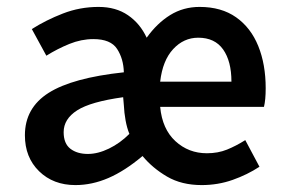

<svg xmlns="http://www.w3.org/2000/svg" viewBox="-20 -523 825 555"><path d="M198 12Q134 12 93 -28Q52 -68 52 -132Q52 -211 120.5 -254.5Q189 -298 338 -314Q337 -353 318.5 -381.5Q300 -410 250 -410Q215 -410 180.5 -396Q146 -382 114 -362L72 -439Q113 -465 162 -484Q211 -503 265 -503Q315 -503 350 -479Q385 -455 404 -414Q434 -456 472 -479.5Q510 -503 557 -503Q620 -503 662.5 -473Q705 -443 726.5 -390Q748 -337 748 -268Q748 -234 743 -214H443Q449 -150 487 -115Q525 -80 578 -80Q610 -80 636 -90.5Q662 -101 689 -118L730 -41Q695 -18 652.5 -3Q610 12 563 12Q505 12 463 -12.5Q421 -37 392 -72Q341 -29 293.5 -8.5Q246 12 198 12ZM234 -78Q263 -78 295 -93.5Q327 -109 354 -136Q347 -153 343 -175Q339 -197 338 -219L336 -242Q242 -229 203 -204Q164 -179 164 -141Q164 -108 183.5 -93Q203 -78 234 -78ZM443 -287H649Q649 -346 625 -380Q601 -414 553 -414Q511 -414 480.5 -381Q450 -348 443 -287Z"/></svg>

Font: Source Sans Pro SemiBold
Style: Regular
Weight: 600
Designer: Paul D. Hunt
Foundry: Adobe Systems Incorporated
Version: Version 2.045;hotconv 1.0.109;makeotfexe 2.5.65596